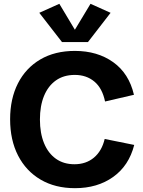

<svg xmlns="http://www.w3.org/2000/svg" viewBox="-20 -986 757 1019"><path d="M377.9 12.7Q272.9 12.7 195.6 -32.7Q118.2 -78.1 75.9 -160.4Q33.7 -242.7 33.7 -353Q33.7 -461.9 75.2 -543.5Q116.7 -625 193.8 -670.4Q271 -715.8 377.4 -715.8Q497.1 -715.8 580.8 -656Q664.6 -596.2 690.9 -482.9L537.6 -447.3Q522.9 -518.1 480.7 -553.2Q438.5 -588.4 377 -588.4Q317.9 -588.4 276.6 -559.1Q235.4 -529.8 213.6 -476.8Q191.9 -423.8 191.9 -351.6Q191.9 -279.3 213.9 -225.8Q235.8 -172.4 276.9 -143.3Q317.9 -114.3 375 -114.3Q436.5 -114.3 478.5 -149.4Q520.5 -184.6 535.6 -248.5L692.4 -216.8Q664.1 -106.4 580.6 -46.9Q497.1 12.7 377.9 12.7ZM294.9 -965.8 377.4 -828.1 460.4 -965.8 566.9 -918 446.8 -762.7H309.1L188.5 -918Z"/></svg>

Font: Schibsted Grotesk
Style: Bold
Weight: 700
Designer: Bakken & Baeck AS, Henrik Kongsvoll
Foundry: Schibsted ASA
Version: Version 1.100;gftools[0.9.25]